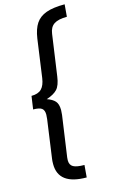

<svg xmlns="http://www.w3.org/2000/svg" viewBox="-144 -889 640 1079"><g transform="rotate(-15 175.5 -350.0)"><path d="M345 -765Q295 -765 270 -748.5Q245 -732 240 -694L206 -455Q199 -404 179 -382.5Q159 -361 116 -347Q148 -336 163 -319Q178 -302 178 -267Q178 -259 176 -239L142 0Q141 6 141 16Q141 43 160.5 54Q180 65 225 65L219 136Q56 136 56 15Q56 -5 58 -16L89 -238Q91 -258 91 -264Q91 -290 77 -300.5Q63 -311 27 -311L38 -387Q77 -387 96.5 -406.5Q116 -426 122 -468L153 -690Q161 -744 182 -775.5Q203 -807 243.5 -821.5Q284 -836 351 -836Z"/></g></svg>

Font: FiraGO
Style: Italic
Weight: 400
Italic angle: -8°
Designer: bBox Type GmbH
Foundry: bBox Type GmbH
Version: Version 1.001